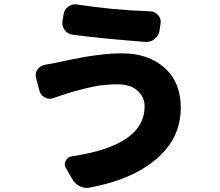

<svg xmlns="http://www.w3.org/2000/svg" viewBox="-20 -829 1040 907"><path d="M663.1 -326.2Q663.1 -370.1 629.9 -400.4Q596.7 -430.7 534.2 -430.7Q514.6 -430.7 494.1 -429.2Q473.6 -427.7 457 -425.8Q440.4 -423.8 419.9 -419.4Q399.4 -415 386.7 -412.1Q374 -409.2 354.5 -403.8Q335 -398.4 327.1 -396.5Q319.3 -394.5 302.2 -389.2Q285.2 -383.8 283.2 -382.8Q266.6 -377.9 234.4 -366.2Q224.6 -362.3 215.8 -362.3Q203.1 -362.3 191.4 -369.1Q170.9 -379.9 166 -401.4L150.4 -460Q148.4 -466.8 148.4 -473.6Q148.4 -488.3 157.2 -501Q170.9 -519.5 193.4 -523.4Q224.6 -528.3 252.9 -534.2Q257.8 -535.2 286.1 -541.5Q314.5 -547.9 326.2 -549.8Q337.9 -551.8 365.2 -557.1Q392.6 -562.5 411.6 -564.9Q430.7 -567.4 456.1 -570.8Q481.4 -574.2 506.3 -575.7Q531.2 -577.1 554.7 -577.1Q681.6 -577.1 757.8 -508.3Q834 -439.5 834 -320.3Q834 -175.8 718.3 -77.6Q602.5 20.5 406.2 56.6Q398.4 58.6 391.6 58.6Q374 58.6 357.4 50.8Q333 39.1 320.3 15.6L292 -34.2Q286.1 -43 286.1 -52.7Q286.1 -61.5 291 -70.3Q299.8 -87.9 320.3 -90.8Q663.1 -141.6 663.1 -326.2ZM323.2 -665Q298.8 -668.9 285.2 -687.5Q274.4 -703.1 274.4 -720.7Q274.4 -725.6 275.4 -730.5L280.3 -760.7Q283.2 -784.2 302.7 -797.9Q318.4 -808.6 335.9 -808.6Q340.8 -808.6 345.7 -807.6Q505.9 -782.2 690.4 -775.4Q712.9 -774.4 727.5 -756.8Q739.3 -743.2 739.3 -725.6Q739.3 -721.7 738.3 -716.8L733.4 -683.6Q729.5 -660.2 710 -644.5Q693.4 -630.9 671.9 -630.9Q668.9 -630.9 667 -630.9Q456.1 -647.5 323.2 -665Z"/></svg>

Font: Gen Jyuu Gothic Heavy
Style: Bold
Weight: 900
Designer: [Source Han Sans]
Ryoko NISHIZUKA  (kana & ideographs); Paul D. Hunt (Latin, Greek & Cyrillic); Wenlong ZHANG  (bopomofo
Version: Version 1.002.20150607